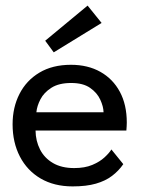

<svg xmlns="http://www.w3.org/2000/svg" viewBox="-20 -654 518 686"><path d="M107 -187.5Q107.5 -150.5 123 -120Q138.5 -89.5 169.2 -71.5Q200 -53.5 245 -53.5Q283 -53.5 309.8 -64.8Q336.5 -76 353.5 -91.8Q370.5 -107.5 378 -120L420.5 -67.5Q404 -43.5 380.2 -25.5Q356.5 -7.5 322.5 2.2Q288.5 12 239.5 12Q173.5 12 125.2 -16.2Q77 -44.5 51 -94.8Q25 -145 25 -210Q25 -270 49.5 -318.2Q74 -366.5 120.8 -394.5Q167.5 -422.5 233.5 -422.5Q294 -422.5 338.8 -397.2Q383.5 -372 408.2 -326Q433 -280 433 -216Q433 -212 432.5 -201.8Q432 -191.5 431.5 -187.5ZM350 -253Q349.5 -273.5 338.2 -298Q327 -322.5 302 -340Q277 -357.5 234.5 -357.5Q190.5 -357.5 163.8 -340.5Q137 -323.5 124.5 -299.2Q112 -275 110 -253ZM172 -467 141.5 -508.5 293 -634 343 -572Z"/></svg>

Font: League Spartan Thin
Style: Regular
Weight: 400
Version: Version 2.002